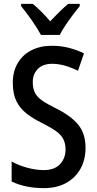

<svg xmlns="http://www.w3.org/2000/svg" viewBox="-20 -960 499 990"><path d="M421 -198Q421 -136 394.5 -89Q368 -42 320 -16Q272 10 207 10Q159 10 117 1.5Q75 -7 40 -24V-127Q77 -107 121 -95Q165 -83 206 -83Q261 -83 289.5 -113.5Q318 -144 318 -189Q318 -220 306.5 -242.5Q295 -265 268.5 -284Q242 -303 196 -326Q151 -348 117 -374.5Q83 -401 64.5 -438.5Q46 -476 46 -533Q46 -591 71 -634Q96 -677 141.5 -700.5Q187 -724 248 -724Q295 -724 336.5 -713Q378 -702 413 -685L382 -595Q348 -612 314.5 -621.5Q281 -631 249 -631Q201 -631 175 -604.5Q149 -578 149 -537Q149 -504 160 -482Q171 -460 197.5 -441.5Q224 -423 269 -401Q344 -364 382.5 -318Q421 -272 421 -198ZM191 -780Q174 -812 144.5 -854.5Q115 -897 89 -928V-940H149Q170 -923 193.5 -899.5Q217 -876 239 -850Q265 -878 285.5 -898Q306 -918 331 -940H391V-928Q375 -909 355.5 -883Q336 -857 317.5 -829.5Q299 -802 288 -780Z"/></svg>

Font: Noto Sans Ethiopic Condensed Medium
Style: Regular
Weight: 500
Width: 3
Designer: Monotype Design Team
Foundry: Monotype Imaging Inc.
Version: Version 2.102; ttfautohint (v1.8.4.7-5d5b)